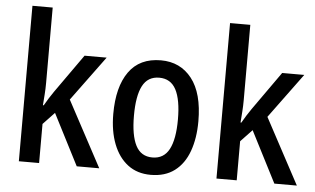

<svg xmlns="http://www.w3.org/2000/svg" viewBox="-53 -894 1535 935"><g transform="rotate(5 715.0 -426.0)"><path d="M168 -442Q168 -414 166 -387Q164 -360 162 -333H166Q176 -351 187.5 -369Q199 -387 210 -403L343 -591H451L290 -372L462 -51H352L224 -301L168 -242V-51H69V-811H168Z M923 -321Q923 -238 900 -174.5Q877 -111 830.5 -76Q784 -41 714 -41Q648 -41 602 -76Q556 -111 531.5 -174Q507 -237 507 -321Q507 -453 559.5 -527Q612 -601 716 -601Q811 -601 867 -529.5Q923 -458 923 -321ZM608 -321Q608 -225 633.5 -175.5Q659 -126 715 -126Q771 -126 797 -175.5Q823 -225 823 -321Q823 -418 797 -467Q771 -516 715 -516Q659 -516 633.5 -467Q608 -418 608 -321Z M1134 -442Q1134 -414 1132 -387Q1130 -360 1128 -333H1132Q1142 -351 1153.5 -369Q1165 -387 1176 -403L1309 -591H1417L1256 -372L1428 -51H1318L1190 -301L1134 -242V-51H1035V-811H1134Z"/></g></svg>

Font: Noto Sans Tamil UI Condensed Medium
Style: Regular
Weight: 500
Width: 3
Designer: Jelle Bosma - Monotype Design Team
Foundry: Monotype Imaging Inc.
Version: Version 2.004; ttfautohint (v1.8.4.7-5d5b)